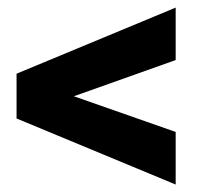

<svg xmlns="http://www.w3.org/2000/svg" viewBox="-20 -559 550 515"><path d="M451.2 -397.9 178.2 -300.8 451.2 -205.1V-64L24.4 -241.2V-361.3L451.2 -538.6Z"/></svg>

Font: Vazirmatn FD ExtraBold
Style: Regular
Weight: 800
Designer: Saber Rastikerdar
Foundry: Saber Rastikerdar
Version: Version 33.003